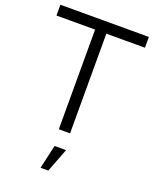

<svg xmlns="http://www.w3.org/2000/svg" viewBox="-175 -818 947 1176"><g transform="rotate(20 298.0 -230.0)"><path d="M261.7 -649.7H10V-720H586.7V-649.7H335V0H261.7ZM237.2 260H287.5L347.2 105H272.3Z"/></g></svg>

Font: Tap Sans
Style: Regular
Weight: 400
Designer: Tap Payments
Foundry: Tap Payments
Version: Version 1.001;Glyphs 3.1.2 (3151)